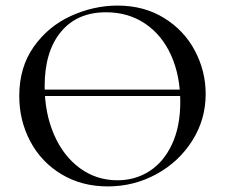

<svg xmlns="http://www.w3.org/2000/svg" viewBox="-20 -656 806 688"><path d="M100 -335H664V-312H100ZM49 -312Q49 -415 101 -488.5Q153 -562 234.5 -599Q316 -636 401 -636Q496 -636 568 -591.5Q640 -547 678.5 -474Q717 -401 717 -319Q717 -228 669 -152Q621 -76 540.5 -32Q460 12 366 12Q273 12 200.5 -31.5Q128 -75 88.5 -149.5Q49 -224 49 -312ZM626 -291Q626 -384 593.5 -457Q561 -530 500.5 -571Q440 -612 360 -612Q256 -612 198 -541.5Q140 -471 140 -347Q140 -252 173 -175Q206 -98 265.5 -54Q325 -10 401 -10Q465 -10 516 -43Q567 -76 596.5 -139.5Q626 -203 626 -291Z"/></svg>

Font: Cormorant Garamond Medium
Style: Regular
Weight: 500
Designer: Christian Thalmann (Catharsis Fonts)
Foundry: Catharsis Fonts
Version: Version 4.000